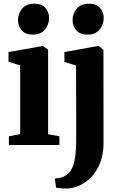

<svg xmlns="http://www.w3.org/2000/svg" viewBox="-20 -808 674 1070"><path d="M29.5 0V-48.5L92.5 -60.5V-443.5L27.5 -464V-518L214.5 -551H221.5L248 -530.5V-60L311 -48.5V0ZM161.5 -615Q121.5 -615 100.8 -639.2Q80 -663.5 80 -695Q80 -733 103.5 -760.2Q127 -787.5 171.5 -787.5H172.5Q212 -787.5 232.8 -764Q253.5 -740.5 253.5 -709Q253.5 -671 230.2 -643Q207 -615 162.5 -615ZM353 242.5Q340.5 243 328 242.2Q315.5 241.5 306 240.2Q296.5 239 292.5 237.5L285.5 186.5Q293.5 186.5 308.5 184.2Q323.5 182 338.5 174.5Q363 163 377.5 137.5Q392 112 398.2 71Q404.5 30 404.5 -27L404 -442.5L339 -463V-518L522.5 -551H530.5L556.5 -530.5L557 -12.5Q557 51 538.2 98.8Q519.5 146.5 489 178.2Q458.5 210 422.8 226Q387 242 353 242.5ZM466 -615Q426 -615 405.2 -639.2Q384.5 -663.5 384.5 -695Q384.5 -733 408 -760.2Q431.5 -787.5 476 -787.5H477Q516.5 -787.5 537.2 -764Q558 -740.5 558 -709Q558 -671 534.8 -643Q511.5 -615 467 -615Z"/></svg>

Font: Merriweather 60pt ExtraBold
Style: Regular
Weight: 800
Version: Version 2.100